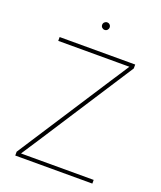

<svg xmlns="http://www.w3.org/2000/svg" viewBox="-161 -1002 927 1104"><g transform="rotate(20 302.0 -450.0)"><path d="M66.4 0V-23.4L437.5 -595.2Q457 -624.5 476.3 -654.3Q495.6 -684.1 514.6 -713.4L518.6 -704.1Q479 -704.1 439.7 -704.1Q400.4 -704.1 360.8 -704.1H73.2V-727.5H535.6V-703.6L162.1 -127.4Q143.1 -99.1 124.8 -70.6Q106.4 -42 87.4 -13.2L83.5 -22.5Q122.1 -22.5 160.4 -22.5Q198.7 -22.5 236.8 -22.5H538.1V0ZM301.8 -854.5Q292.5 -854.5 285.6 -861.1Q278.8 -867.7 278.8 -877.4Q278.8 -887.2 285.6 -893.8Q292.5 -900.4 301.8 -900.4Q311.5 -900.4 318.1 -893.8Q324.7 -887.2 324.7 -877.4Q324.7 -868.2 318.1 -861.3Q311.5 -854.5 301.8 -854.5Z"/></g></svg>

Font: Inter 18pt Thin
Style: Regular
Weight: 250
Designer: Rasmus Andersson
Foundry: rsms
Version: Version 4.001;git-66647c0bb